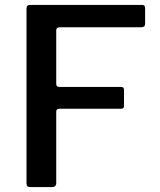

<svg xmlns="http://www.w3.org/2000/svg" viewBox="-20 -762 651 782"><path d="M88 -727Q88 -742 102 -742H559Q571 -742 571 -729V-666Q571 -651 556 -651H224Q209 -651 209 -638V-420Q209 -408 222 -408H473Q485 -408 485 -396V-330Q485 -319 473 -319H221Q209 -319 209 -307V-16Q209 0 191 0H105Q95 0 91.5 -3.5Q88 -7 88 -16V-727Z"/></svg>

Font: Libre Franklin Thin Medium
Style: Regular
Weight: 500
Version: Version 3.000